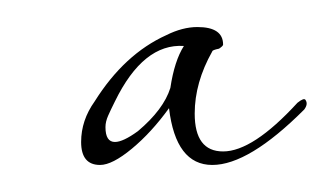

<svg xmlns="http://www.w3.org/2000/svg" viewBox="-20 -373 247 142"><path d="M54 -251Q40 -251 40 -268Q40 -284 50 -298Q72 -333 103 -347Q115 -353 126 -353Q145 -353 145 -340Q145 -339 142 -337Q137 -336 137 -335Q124 -312 124 -289Q124 -261 145 -261Q167 -261 200 -297Q205 -301 206 -299Q208 -296 205 -292Q164 -251 137 -251Q110 -251 105 -293Q92 -275 77.5 -263Q63 -251 54 -251ZM65 -268Q71 -268 82 -276Q101 -292 106 -308Q109 -328 116 -339Q86 -341 65 -298Q62 -292 60 -287.5Q58 -283 58 -279Q58 -268 65 -268Z"/></svg>

Font: Passions Conflict
Style: Regular
Weight: 400
Designer: Robert E. Leuschke
Foundry: Robert E. Leuschke
Version: Version 1.010; ttfautohint (v1.8.3)